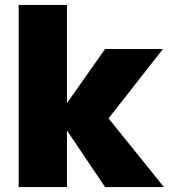

<svg xmlns="http://www.w3.org/2000/svg" viewBox="-20 -760 687 780"><path d="M407 0 252 -230V0H56V-740H252V-341L407 -561H642L421 -279L646 0Z"/></svg>

Font: Fz Poppins ExtBd
Style: Regular
Weight: 800
Designer: Ninad Kale (Devanagari), Jonny Pinhorn (Latin)
Foundry: Indian Type Foundry
Version: Vit hóa bi Vntype.Com & FontZin.Com